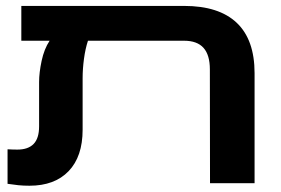

<svg xmlns="http://www.w3.org/2000/svg" viewBox="-20 -604 925 633"><path d="M586.9 -584.5Q701.7 -584.5 760.5 -528.8Q819.3 -473.1 819.3 -362.8V0H672.4L671.9 -375Q671.9 -422.9 650.9 -446.3Q629.9 -469.7 586.9 -469.7H270Q261.2 -442.9 256.8 -409.7Q252.4 -376.5 252.4 -346.7V-176.3Q252.4 -87.9 206.3 -39.8Q160.2 8.3 77.1 8.3Q57.1 8.3 40.5 6.6Q23.9 4.9 4.9 2V-111.8Q12.7 -111.3 21 -111.1Q29.3 -110.8 37.1 -110.8Q72.8 -110.8 90.8 -129.4Q108.9 -147.9 108.9 -187.5V-333.5Q108.9 -364.3 117.2 -403.3Q125.5 -442.4 143.6 -469.7H50.3V-584.5Z"/></svg>

Font: Heebo
Style: Bold
Weight: 700
Designer: Oded Ezer
Foundry: Ezer Type House
Version: Version 3.100